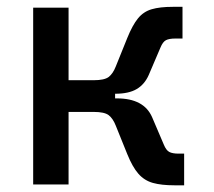

<svg xmlns="http://www.w3.org/2000/svg" viewBox="-20 -540 626 562"><path d="M261.7 -265.6 254.4 -305.2Q285.6 -305.2 298.1 -314.7Q310.5 -324.2 318.8 -345.2L352.5 -428.7Q367.7 -466.3 383.8 -486.1Q399.9 -505.9 423.8 -512.9Q447.8 -520 485.8 -520H514.2V-427.2H493.2Q475.1 -427.2 465.8 -422.4Q456.5 -417.5 449.7 -400.9L415.5 -320.8Q403.3 -293 380.1 -279.3Q356.9 -265.6 317.4 -265.6ZM77.1 0V-517.6H180.7V0ZM173.3 -212.4V-305.2H316.9V-212.4ZM490.7 2.4Q452.6 2.4 427.5 -4.6Q402.3 -11.7 385 -31.5Q367.7 -51.3 352.5 -88.9L318.8 -172.4Q310.5 -193.4 298.1 -202.9Q285.6 -212.4 254.4 -212.4L261.7 -252H322.3Q401.4 -252 425.3 -196.8L459.5 -116.7Q466.3 -100.1 475.6 -95.2Q484.9 -90.3 502.9 -90.3H519V2.4Z"/></svg>

Font: Cascadia Mono
Style: Regular
Weight: 400
Monospace: yes
Designer: Aaron Bell
Foundry: Saja Typeworks
Version: Version 2404.023